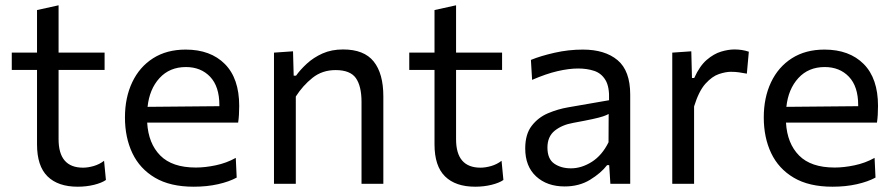

<svg xmlns="http://www.w3.org/2000/svg" viewBox="-20 -695 3386 726"><path d="M274 11Q199.5 11 159.8 -28Q120 -67 120 -149V-430.5H24.5V-496H120V-657L201.5 -675V-496H375.5V-430.5H201.5V-168.5Q201.5 -61 294 -61Q312.5 -61 334.2 -67.2Q356 -73.5 373.5 -87L380.5 -14.5Q365 -3.5 335.8 3.8Q306.5 11 274 11Z M712.5 11Q623.5 11 566 -23Q508.5 -57 480.5 -116Q452.5 -175 452.5 -251Q452.5 -326 480 -384Q507.5 -442 559 -474.8Q610.5 -507.5 682 -507.5Q776 -507.5 830.2 -453Q884.5 -398.5 884.5 -294.5Q884.5 -258 880.5 -231.5H536.5Q541 -152.5 586 -107Q631 -61.5 720.5 -61.5Q755.5 -61.5 796 -70Q836.5 -78.5 871.5 -98L875 -23.5Q846.5 -8 804.5 1.5Q762.5 11 712.5 11ZM683 -441.5Q621.5 -441.5 583.2 -399.8Q545 -358 538 -291L809.5 -293.5Q809.5 -295 809.5 -297.5Q809.5 -368 774.5 -404.8Q739.5 -441.5 683 -441.5Z M1016 0V-496L1088 -501L1090.5 -409H1099.5Q1115.5 -431.5 1140.5 -454.5Q1165.5 -477.5 1199.5 -492.8Q1233.5 -508 1277.5 -508Q1356.5 -508 1393 -462.5Q1429.5 -417 1429.5 -330.5V0H1347V-309.5Q1347 -369 1325.8 -399.5Q1304.5 -430 1249 -430Q1198.5 -430 1161.8 -400.8Q1125 -371.5 1098.5 -330V0Z M1777 11Q1702.5 11 1662.8 -28Q1623 -67 1623 -149V-430.5H1527.5V-496H1623V-657L1704.5 -675V-496H1878.5V-430.5H1704.5V-168.5Q1704.5 -61 1797 -61Q1815.5 -61 1837.2 -67.2Q1859 -73.5 1876.5 -87L1883.5 -14.5Q1868 -3.5 1838.8 3.8Q1809.5 11 1777 11Z M2115 10Q2048.5 10 2007.2 -28Q1966 -66 1966 -133.5Q1966 -187.5 1990.5 -219.2Q2015 -251 2052.2 -266.8Q2089.5 -282.5 2127.5 -289L2283 -316Q2285 -366.5 2269.5 -392.2Q2254 -418 2226.8 -427Q2199.5 -436 2166 -436Q2131.5 -436 2088.2 -426Q2045 -416 1992 -393L1987.5 -468.5Q2024 -483.5 2076.8 -495.5Q2129.5 -507.5 2184 -507.5Q2267.5 -507.5 2315.2 -467.5Q2363 -427.5 2363 -337V0H2288L2283.5 -70.5H2275.5Q2252.5 -40.5 2211.2 -15.2Q2170 10 2115 10ZM2139 -58.5Q2179 -58.5 2217.8 -83Q2256.5 -107.5 2281 -157L2281.5 -264Q2273.5 -259.5 2260.2 -255Q2247 -250.5 2220.8 -244.8Q2194.5 -239 2148 -230.5Q2105 -223 2077.5 -200.8Q2050 -178.5 2050 -137Q2050 -94 2075.8 -76.2Q2101.5 -58.5 2139 -58.5Z M2522 0V-496L2594 -501L2596.5 -400H2605Q2625.5 -445.5 2652.2 -468.5Q2679 -491.5 2706.5 -499.8Q2734 -508 2757 -508Q2786.5 -508 2811.5 -499.5L2804 -416.5Q2787.5 -419.5 2774.2 -421.5Q2761 -423.5 2743.5 -423.5Q2724 -423.5 2698.5 -415Q2673 -406.5 2647.8 -378.8Q2622.5 -351 2604.5 -292.5V0Z M3128 11Q3039 11 2981.5 -23Q2924 -57 2896 -116Q2868 -175 2868 -251Q2868 -326 2895.5 -384Q2923 -442 2974.5 -474.8Q3026 -507.5 3097.5 -507.5Q3191.5 -507.5 3245.8 -453Q3300 -398.5 3300 -294.5Q3300 -258 3296 -231.5H2952Q2956.5 -152.5 3001.5 -107Q3046.5 -61.5 3136 -61.5Q3171 -61.5 3211.5 -70Q3252 -78.5 3287 -98L3290.5 -23.5Q3262 -8 3220 1.5Q3178 11 3128 11ZM3098.5 -441.5Q3037 -441.5 2998.8 -399.8Q2960.5 -358 2953.5 -291L3225 -293.5Q3225 -295 3225 -297.5Q3225 -368 3190 -404.8Q3155 -441.5 3098.5 -441.5Z"/></svg>

Font: Commissioner
Style: Regular
Weight: 400
Designer: Kostas Bartsokas
Foundry: Kostas Bartsokas
Version: Version 1.000; ttfautohint (v1.8.3)